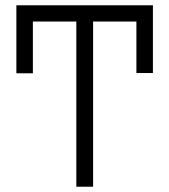

<svg xmlns="http://www.w3.org/2000/svg" viewBox="-20 -707 640 727"><path d="M269 0V-625.5H42V-687H559V-625.5H332.5V0ZM42 -429.5V-640H104.5V-429.5ZM496.5 -430.5V-644H559V-430.5Z"/></svg>

Font: Fira Code Light Light
Style: Regular
Weight: 300
Monospace: yes
Version: Version 5.002